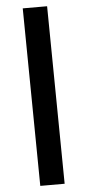

<svg xmlns="http://www.w3.org/2000/svg" viewBox="-60 -804 443 958"><g transform="rotate(-5 161.5 -325.0)"><path d="M102 120 92 -770H214L224 120Z"/></g></svg>

Font: Radio Canada Big SemiBold
Style: Italic
Weight: 600
Italic angle: -12°
Designer: Étienne Aubert Bonn
Foundry: Coppers and Brasses
Version: Version 1.001